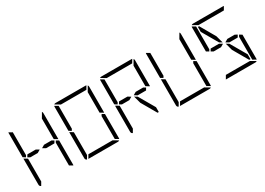

<svg xmlns="http://www.w3.org/2000/svg" viewBox="-4 -1980 4088 2961"><g transform="rotate(-30 2040.0 -500.0)"><path d="M482 -531H614L654 -508L631 -469H482L429 -500ZM672 -498 717 -471V-41Q717 -32 715 -28L655 -62V-70V-82V-83V-134V-265V-450V-469ZM144 -502 99 -529V-959Q99 -968 101 -972L161 -938V-928V-918V-866V-735V-548V-531ZM126 -2Q99 -12 99 -41V-500V-505L134 -485L152 -474L161 -469V-452V-265V-134V-83V-82V-72V-62ZM334 -469H202L162 -492L185 -531H334L387 -500ZM717 -959V-500V-495L682 -515L664 -526L655 -531V-550V-735V-866V-897L707 -986Q717 -974 717 -959Z M1488 -498 1533 -471V-41Q1533 -32 1531 -28L1471 -62V-70V-82V-83V-134V-265V-450V-469ZM960 -502 915 -529V-959Q915 -968 917 -972L977 -938V-928V-918V-866V-735V-548V-531ZM942 -2Q915 -12 915 -41V-500V-505L950 -485L968 -474L977 -469V-452V-265V-134V-83V-82V-72V-62ZM1018 -938 929 -990Q941 -1000 956 -1000H1224H1492Q1502 -1000 1506 -998L1471 -938H1441H1255H1193ZM1430 -62 1519 -10Q1507 0 1492 0H1224H965L1001 -62H1007H1193H1255ZM1533 -959V-500V-495L1498 -515L1480 -526L1471 -531V-550V-735V-866V-897L1523 -986Q1533 -974 1533 -959Z M2104 -451 2267 -169V-83H2245L2091 -350L2056 -479ZM2114 -531H2246L2286 -508L2263 -469H2114L2061 -500ZM1776 -502 1731 -529V-959Q1731 -968 1733 -972L1793 -938V-928V-918V-866V-735V-548V-531ZM1758 -2Q1731 -12 1731 -41V-500V-505L1766 -485L1784 -474L1793 -469V-452V-265V-134V-83V-82V-72V-62ZM1834 -938 1745 -990Q1757 -1000 1772 -1000H2040H2308Q2318 -1000 2322 -998L2287 -938H2257H2071H2009ZM1966 -469H1834L1794 -492L1817 -531H1966L2019 -500ZM2349 -959V-500V-495L2314 -515L2296 -526L2287 -531V-550V-735V-866V-897L2339 -986Q2349 -974 2349 -959Z M3120 -498 3165 -471V-41Q3165 -32 3163 -28L3103 -62V-70V-82V-83V-134V-265V-450V-469ZM2592 -502 2547 -529V-959Q2547 -968 2549 -972L2609 -938V-928V-918V-866V-735V-548V-531ZM2574 -2Q2547 -12 2547 -41V-500V-505L2582 -485L2600 -474L2609 -469V-452V-265V-134V-83V-82V-72V-62ZM3062 -62 3151 -10Q3139 0 3124 0H2856H2597L2633 -62H2639H2825H2887ZM3165 -959V-500V-495L3130 -515L3112 -526L3103 -531V-550V-735V-866V-897L3155 -986Q3165 -974 3165 -959Z M3736 -451 3899 -169V-83H3877L3723 -350L3688 -479ZM3746 -531H3878L3918 -508L3895 -469H3746L3693 -500ZM3936 -498 3981 -471V-41Q3981 -32 3979 -28L3919 -62V-70V-82V-83V-134V-265V-450V-469ZM3408 -502 3363 -529V-959Q3363 -968 3365 -972L3425 -938V-928V-918V-866V-735V-548V-531ZM3466 -938 3377 -990Q3389 -1000 3404 -1000H3672H3940Q3950 -1000 3954 -998L3919 -938H3889H3703H3641ZM3878 -62 3967 -10Q3955 0 3940 0H3672H3413L3449 -62H3455H3641H3703ZM3598 -469H3466L3426 -492L3449 -531H3598L3651 -500ZM3445 -831V-918H3467L3621 -650L3656 -521L3608 -549Z"/></g></svg>

Font: DSEG14 Modern
Style: Light
Weight: 300
Designer: Keshikan(Twitter:@keshinomi_88pro)
Version: Version 0.46